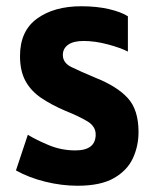

<svg xmlns="http://www.w3.org/2000/svg" viewBox="-20 -581 495 614"><path d="M228 13Q177 13 124.5 0Q72 -13 31 -36L69 -150Q95 -134 135.5 -117Q176 -100 221 -100Q286 -100 286 -151Q286 -177 259.5 -193Q233 -209 188 -227Q144 -246 111.5 -268Q79 -290 61.5 -322Q44 -354 44 -402Q44 -482 98.5 -521.5Q153 -561 240 -561Q289 -561 328 -552Q367 -543 389 -529V-416Q366 -428 325 -439Q284 -450 247 -450Q215 -450 198 -438Q181 -426 181 -405Q181 -380 208.5 -366.5Q236 -353 286 -332Q354 -305 388.5 -267.5Q423 -230 423 -159Q423 -114 405 -75Q387 -36 344.5 -11.5Q302 13 228 13Z"/></svg>

Font: Noto Sans Thai Cond
Style: Bold
Weight: 700
Width: 3
Designer: Monotype Design Team
Foundry: Monotype Imaging Inc.
Version: Version 2.002; ttfautohint (v1.8.4.7-5d5b)